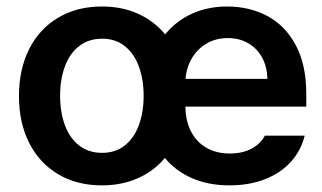

<svg xmlns="http://www.w3.org/2000/svg" viewBox="-20 -557 985 588"><path d="M38.1 -262.7Q38.1 -344.7 69.3 -406.7Q100.6 -468.8 158.2 -502.9Q215.8 -537.1 292 -537.1Q353.5 -537.1 402.8 -514.9Q452.1 -492.7 485.8 -451.7Q519 -492.7 567.6 -514.9Q616.2 -537.1 675.8 -537.1Q743.2 -537.1 798.1 -508.3Q853 -479.5 885.5 -419.2Q918 -358.9 918 -269.5V-230.5H547.9Q548.3 -186 565.4 -153.6Q582.5 -121.1 612.8 -104Q643.1 -86.9 683.6 -86.9Q723.1 -86.9 751 -102.1Q778.8 -117.2 791 -141.6H913.1Q901.9 -95.7 870.6 -61.3Q839.4 -26.9 791.3 -8.1Q743.2 10.7 682.6 10.7Q619.1 10.7 568.8 -11Q518.6 -32.7 484.9 -73.2Q451.2 -32.7 401.9 -11Q352.5 10.7 292 10.7Q215.8 10.7 158.2 -23.4Q100.6 -57.6 69.3 -119.4Q38.1 -181.2 38.1 -262.7ZM419.9 -263.7Q419.9 -313 405.5 -352.8Q391.1 -392.6 362.5 -415.5Q334 -438.5 293 -438.5Q251 -438.5 221.9 -415.5Q192.9 -392.6 178.5 -353Q164.1 -313.5 164.1 -263.7Q164.1 -213.9 178.5 -174.3Q192.9 -134.8 221.9 -111.8Q251 -88.9 293 -88.9Q334 -88.9 362.5 -111.8Q391.1 -134.8 405.5 -174.3Q419.9 -213.9 419.9 -263.7ZM798.8 -315.4Q798.3 -351.6 783.2 -379.9Q768.1 -408.2 740.7 -424.3Q713.4 -440.4 677.7 -440.4Q641.1 -440.4 612.5 -423.6Q584 -406.7 567.4 -378.2Q550.8 -349.6 548.3 -315.4Z"/></svg>

Font: Pretendard SemiBold
Style: Regular
Weight: 600
Designer: Base glyphs from Inter by Rasmus Andersson; Hangeul glyphs from Noto Sans CJK(Source Han Sans) by Jang Soo-young and Kan
Foundry: Kil Hyung-jin
Version: Version 1.309